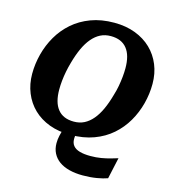

<svg xmlns="http://www.w3.org/2000/svg" viewBox="-136 -841 1084 1195"><g transform="rotate(15 406.0 -243.5)"><path d="M780 -421Q780 -357 763.5 -293.5Q747 -230 714.5 -174Q682 -118 633 -75Q584 -32 517.5 -7.5Q451 17 367 17Q291 17 231 -5.5Q171 -28 128.5 -69Q86 -110 63 -166.5Q40 -223 40 -289Q40 -353 56.5 -416.5Q73 -480 105.5 -536Q138 -592 187 -635Q236 -678 302.5 -703Q369 -728 453 -728Q528 -728 588.5 -705Q649 -682 691.5 -641Q734 -600 757 -544Q780 -488 780 -421ZM367 -68Q404 -68 433.5 -83Q463 -98 487.5 -127Q512 -156 531 -197.5Q550 -239 565 -293Q575 -325 580.5 -355.5Q586 -386 589 -415.5Q592 -445 592 -472Q592 -513 583.5 -544.5Q575 -576 557.5 -598Q540 -620 514 -631Q488 -642 453 -642Q416 -642 386.5 -627Q357 -612 332.5 -583Q308 -554 289 -512.5Q270 -471 255 -417Q246 -386 240 -355Q234 -324 231 -294.5Q228 -265 228 -238Q228 -197 236.5 -165.5Q245 -134 262.5 -112Q280 -90 306 -79Q332 -68 367 -68ZM507 241Q459 241 420 231Q381 221 354 201.5Q327 182 312.5 153.5Q298 125 298 89Q298 65 303.5 40.5Q309 16 317 -7L405 -12Q401 -1 399 11Q397 23 397 36Q397 62 411 79Q425 96 453 104Q481 112 522 112Q559 112 591 106.5Q623 101 649.5 93.5Q676 86 695 80L665 217Q638 227 596.5 234Q555 241 507 241Z"/></g></svg>

Font: Roboto Serif 20pt
Style: Bold Italic
Weight: 700
Italic angle: -10°
Version: Version 1.007